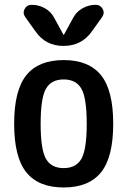

<svg xmlns="http://www.w3.org/2000/svg" viewBox="-20 -785 540 814"><path d="M325.2 -408.7Q302.7 -448.2 250 -448.2Q197.3 -448.2 174.8 -408.7Q152.3 -369.1 152.3 -260.3Q152.3 -151.4 174.8 -111.8Q197.3 -72.3 250 -72.3Q302.7 -72.3 325.2 -111.8Q347.7 -151.4 347.7 -260.3Q347.7 -369.1 325.2 -408.7ZM408.2 -54.2Q356.4 9.8 250 9.8Q143.6 9.8 91.8 -54.2Q40 -118.2 40 -260.3Q40 -402.3 91.8 -466.3Q143.6 -530.3 250 -530.3Q356.4 -530.3 408.2 -466.3Q460 -402.3 460 -260.3Q460 -118.2 408.2 -54.2ZM290 -709Q303.7 -735.4 330.1 -750Q356.4 -764.6 385.7 -764.6Q405.3 -764.6 415 -747.6Q424.8 -730.5 413.1 -712.9L369.1 -651.4Q326.2 -590.8 250 -590.3Q173.8 -589.8 130.9 -651.4L86.9 -712.9Q75.2 -729.5 84.5 -747.1Q93.8 -764.6 114.3 -764.6Q144.5 -764.6 170.4 -750Q196.3 -735.4 210 -709L249 -637.7H250H251Z"/></svg>

Font: Rounded-X Mgen+ 1mn medium
Style: Regular
Weight: 500
Designer: [Source Han Sans]
Ryoko NISHIZUKA  (kana & ideographs); Paul D. Hunt (Latin, Greek & Cyrillic); Wenlong ZHANG  (bopomofo
Version: Version 1.059.20150602